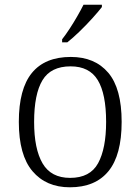

<svg xmlns="http://www.w3.org/2000/svg" viewBox="-20 -786 596 816"><path d="M277 10Q176 10 118 -58.5Q60 -127 60 -268Q60 -408 115.5 -476Q171 -544 281 -544Q383 -544 440 -477Q497 -410 497 -268Q497 -127 441 -58.5Q385 10 277 10ZM278 -30Q363 -30 397 -92.5Q431 -155 431 -268Q431 -387 395.5 -445.5Q360 -504 280 -504Q196 -504 160.5 -445Q125 -386 125 -268Q125 -153 161 -91.5Q197 -30 278 -30ZM244 -619Q259 -638 276 -664Q293 -690 308.5 -717Q324 -744 335 -766H413V-756Q400 -739 374 -710Q348 -681 318.5 -652.5Q289 -624 266 -606H244Z"/></svg>

Font: Noto Serif Tamil Light
Style: Regular
Weight: 300
Designer: Indian Type Foundry, Tom Grace, and the Monotype Design Team
Foundry: Monotype Imaging Inc.
Version: Version 2.004; ttfautohint (v1.8.4.7-5d5b)